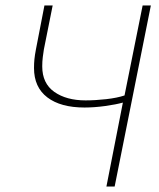

<svg xmlns="http://www.w3.org/2000/svg" viewBox="-20 -680 580 700"><path d="M368 0 428 -306Q403 -299 363.5 -293.5Q324 -288 288 -288Q201 -288 152.5 -325Q104 -362 104 -432Q104 -449 105.5 -464Q107 -479 111 -500L142 -660H172L140 -500Q138 -488 136 -472Q134 -456 134 -438Q134 -376 178 -345Q222 -314 292 -314Q328 -314 367.5 -318.5Q407 -323 434 -332L500 -660H530L398 0Z"/></svg>

Font: Source Sans Variable
Style: Italic
Weight: 200
Italic angle: -11°
Designer: Paul D. Hunt
Foundry: Adobe Systems Incorporated
Version: Version 3.006;hotconv 1.0.111;makeotfexe 2.5.65597